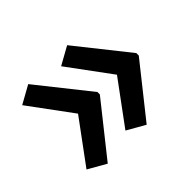

<svg xmlns="http://www.w3.org/2000/svg" viewBox="-102 -678 722 722"><g transform="rotate(-45 259.0 -317.5)"><path d="M480 -311 317 -106 245 -147 371 -318 245 -489 317 -529 480 -324ZM273 -311 110 -106 38 -147 164 -318 38 -489 110 -529 273 -324Z"/></g></svg>

Font: Noto Sans Tamil UI SemiCondensed Medium
Style: Regular
Weight: 500
Width: 4
Designer: Jelle Bosma - Monotype Design Team
Foundry: Monotype Imaging Inc.
Version: Version 2.004; ttfautohint (v1.8.4.7-5d5b)